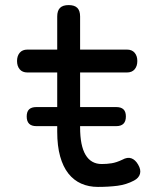

<svg xmlns="http://www.w3.org/2000/svg" viewBox="-20 -725 640 755"><path d="M123 -229Q104 -229 94.5 -238.5Q85 -248 85 -267Q85 -286 94.5 -295Q104 -304 123 -304H205V-440H88Q68 -440 57.5 -452.5Q47 -465 47 -485Q47 -505 57.5 -517.5Q68 -530 88 -530H205V-660Q205 -683 216 -694Q227 -705 250 -705Q273 -705 284 -694Q295 -683 295 -660V-530H479Q499 -530 509.5 -517.5Q520 -505 520 -485Q520 -465 509.5 -452.5Q499 -440 479 -440H295V-304H437Q456 -304 465.5 -295Q475 -286 475 -267Q475 -248 465.5 -238.5Q456 -229 437 -229H295V-224Q295 -152 316.5 -116Q338 -80 380 -80Q400 -80 419 -83Q438 -86 461 -97Q481 -108 496.5 -102.5Q512 -97 523 -78Q535 -58 530.5 -41.5Q526 -25 507 -15Q477 1 442 5.5Q407 10 365 10Q329 10 299.5 -3Q270 -16 249 -42.5Q228 -69 216.5 -110Q205 -151 205 -207V-229Z"/></svg>

Font: Maple Mono NL
Style: Regular
Weight: 400
Monospace: yes
Designer: subframe7536
Version: Version 7.000